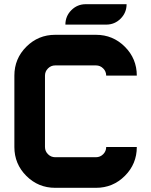

<svg xmlns="http://www.w3.org/2000/svg" viewBox="-20 -899 724 919"><path d="M439.5 -732.4Q520.5 -732.4 577.6 -675.3Q634.8 -618.2 634.8 -537.1H488.3Q488.3 -557.1 473.9 -571.5Q459.5 -585.9 439.5 -585.9H244.1Q224.1 -585.9 209.7 -571.5Q195.3 -557.1 195.3 -537.1V-195.3Q195.3 -175.3 209.7 -160.9Q224.1 -146.5 244.1 -146.5H439.5Q459.5 -146.5 473.9 -160.9Q488.3 -175.3 488.3 -195.3H634.8Q634.8 -114.3 577.6 -57.1Q520.5 0 439.5 0H244.1Q163.1 0 106 -57.1Q48.8 -114.3 48.8 -195.3V-537.1Q48.8 -618.2 106 -675.3Q163.1 -732.4 244.1 -732.4ZM488.3 -781.2H293Q293 -821.8 321.5 -850.3Q350.1 -878.9 390.6 -878.9H585.9Q585.9 -838.4 557.4 -809.8Q528.8 -781.2 488.3 -781.2Z"/></svg>

Font: Audex
Style: Regular
Weight: 400
Designer: GGBotNet
Foundry: GGBotNet
Version: 1.00